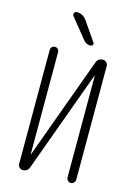

<svg xmlns="http://www.w3.org/2000/svg" viewBox="-140 -1028 779 1101"><g transform="rotate(15 250.0 -477.5)"><path d="M108.4 0Q97.7 0 88.9 -8.3Q80.1 -16.6 80.1 -28.3V-705.1Q80.1 -715.8 86.9 -723.1Q93.8 -730.5 105 -730.5Q116.2 -730.5 123 -723.1Q129.9 -715.8 129.9 -705.1V-100.6Q129.9 -99.6 130.9 -99.6Q131.8 -99.6 131.8 -100.6L351.6 -703.1Q361.3 -730.5 390.6 -730.5Q402.3 -730.5 411.1 -721.7Q419.9 -712.9 419.9 -701.2V-26.4Q419.9 -16.6 412.1 -8.3Q404.3 0 394 0Q383.8 0 376 -7.8Q368.2 -15.6 368.2 -26.4V-628.9Q368.2 -629.9 367.2 -629.9Q366.2 -629.9 366.2 -628.9L146.5 -26.4Q136.7 0 108.4 0ZM175.8 -955.1Q210.9 -955.1 232.4 -925.8L311.5 -811.5Q316.4 -804.7 312 -797.4Q307.6 -790 299.8 -790Q272.5 -790 257.8 -809.6L162.1 -927.7Q155.3 -935.5 159.7 -945.3Q164.1 -955.1 173.8 -955.1Z"/></g></svg>

Font: Rounded-L Mgen+ 1mn light
Style: Regular
Weight: 200
Designer: [Source Han Sans]
Ryoko NISHIZUKA  (kana & ideographs); Paul D. Hunt (Latin, Greek & Cyrillic); Wenlong ZHANG  (bopomofo
Version: Version 1.059.20150602